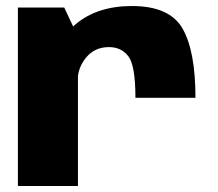

<svg xmlns="http://www.w3.org/2000/svg" viewBox="-20 -618 724 638"><path d="M430 -293H629.5Q629.5 -448.5 586.5 -523.2Q543.5 -598 418.5 -598Q304.5 -598 233.2 -539Q162 -480 162 -392.5L238 -349.5Q238 -393 266.5 -427.2Q295 -461.5 342 -461.5Q383 -461.5 406.5 -431Q430 -400.5 430 -293ZM39.5 0H239V-496L193.5 -593H39.5Z"/></svg>

Font: Anybody UltraCondensed Thin ExtraBold
Style: Regular
Weight: 800
Version: Version 1.111